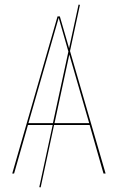

<svg xmlns="http://www.w3.org/2000/svg" viewBox="-20 -751 509 831"><path d="M368 -210H214L156 60L150 59L208 -210H101L41 0H33L229 -680H239L279 -542L320 -731L326 -730L283 -530L437 0H428ZM209 -218 276 -528 234 -674 103 -218ZM366 -218 280 -515 216 -218Z"/></svg>

Font: Fira Sans Compressed Eight
Style: Regular
Weight: 100
Width: 1
Designer: bBox Type GmbH & Carrois Corporate GbR & Edenspiekermann AG
Foundry: bBox Type GmbH & Carrois Corporate GbR & Edenspiekermann AG
Version: Version 4.301